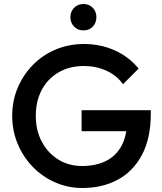

<svg xmlns="http://www.w3.org/2000/svg" viewBox="-20 -930 812 960"><path d="M392 10Q320 10 256 -18Q192 -46 144 -95.5Q96 -145 68.5 -210.5Q41 -276 41 -351Q41 -426 68.5 -491Q96 -556 144.5 -605.5Q193 -655 258.5 -682.5Q324 -710 400 -710Q483 -710 554 -678Q625 -646 673 -587L595 -509Q564 -553 512 -576.5Q460 -600 400 -600Q328 -600 273.5 -568.5Q219 -537 189 -481Q159 -425 159 -351Q159 -277 189.5 -220.5Q220 -164 272 -132Q324 -100 390 -100Q460 -100 510.5 -125.5Q561 -151 588 -201.5Q615 -252 615 -326L687 -274H388V-379H734V-363Q734 -238 689.5 -155Q645 -72 568 -31Q491 10 392 10ZM397 -778Q369 -778 350.5 -797Q332 -816 332 -844Q332 -872 350.5 -891Q369 -910 397 -910Q426 -910 444 -891Q462 -872 462 -844Q462 -816 444 -797Q426 -778 397 -778Z"/></svg>

Font: Outfit Thin Medium
Style: Regular
Weight: 500
Version: Version 1.100;gftools[0.9.27]